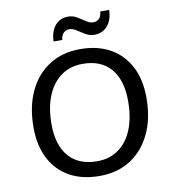

<svg xmlns="http://www.w3.org/2000/svg" viewBox="-97 -999 974 1092"><g transform="rotate(-10 389.5 -453.0)"><path d="M391 9Q290 9 217.5 -31.5Q145 -72 106 -147.5Q67 -223 67 -328Q67 -447 108.5 -535.5Q150 -624 226 -672.5Q302 -721 405 -721Q505 -721 577.5 -680.5Q650 -640 689.5 -564.5Q729 -489 729 -384Q729 -264 687 -176Q645 -88 569.5 -39.5Q494 9 391 9ZM391 -76Q462 -76 514.5 -113Q567 -150 595 -219Q623 -288 623 -384Q623 -505 566.5 -570.5Q510 -636 405 -636Q332 -636 280 -598.5Q228 -561 199.5 -492.5Q171 -424 171 -327Q171 -207 228 -141.5Q285 -76 391 -76ZM264 -790Q266 -834 281 -861.5Q296 -889 318.5 -902Q341 -915 369 -915Q397 -915 420.5 -901Q444 -887 465.5 -872.5Q487 -858 506 -858Q527 -858 540.5 -872Q554 -886 555 -912H607Q605 -868 590 -840.5Q575 -813 552 -800Q529 -787 501 -787Q473 -787 449.5 -801Q426 -815 405 -829Q384 -843 365 -843Q344 -843 330.5 -829.5Q317 -816 315 -790Z"/></g></svg>

Font: Muli SemiBold
Style: Italic
Weight: 600
Italic angle: -4.541°
Designer: Vernon Adams
Foundry: Vernon Adams
Version: Version 2.100; ttfautohint (v1.8.1.43-b0c9)